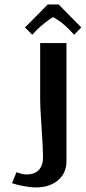

<svg xmlns="http://www.w3.org/2000/svg" viewBox="-20 -824 381 852"><path d="M240.2 -804.2 340.8 -702.1 309.1 -669.9 287.1 -692.9Q254.4 -727.1 215.8 -748Q204.1 -742.2 181.6 -724.6Q159.2 -707 145 -692.9L123 -669.9L90.8 -702.1L191.9 -804.2ZM158.2 -632.8H274.9V-107.9Q274.9 -55.7 237.3 -23.9Q199.7 7.8 138.2 7.8Q120.6 7.8 89.6 2.7Q58.6 -2.4 33.2 -11.2L53.2 -60.1Q78.6 -49.8 98.1 -49.8Q133.3 -49.8 152.1 -69.6Q170.9 -89.4 170.9 -126Q170.9 -168.9 164.6 -255.6Q158.2 -342.3 158.2 -392.1Z"/></svg>

Font: Resagokr
Style: Bold
Weight: 600
Designer: gluk
Foundry: gluk
Version: Version 0.95